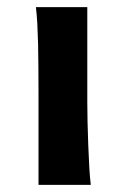

<svg xmlns="http://www.w3.org/2000/svg" viewBox="-20 -518 355 538"><path d="M224.6 -498V-231.9Q224.6 -208.5 225.3 -176.5Q226.1 -144.5 227.3 -111.8Q228.5 -79.1 230.2 -49.3Q231.9 -19.5 234.4 0H87.9V-258.8Q87.9 -294.4 87.6 -329.1Q87.4 -363.8 86.7 -394.8Q85.9 -425.8 84.5 -452.4Q83 -479 80.6 -498Z"/></svg>

Font: Andika New Basic
Style: Bold
Weight: 700
Designer: Victor Gaultney, Annie Olsen, Pablo Ugerman
Foundry: SIL International
Version: Version 5.500; ttfautohint (v1.8.3)